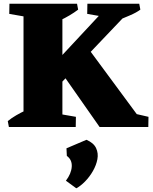

<svg xmlns="http://www.w3.org/2000/svg" viewBox="-20 -686 827 1037"><path d="M28 0 22 -32Q43 -49 68 -63.5Q93 -78 121 -91L122 0ZM249 0 252 -79 390 -55 389 0ZM650 0 652 -85 782 -55 781 0ZM303 -575 302 -666H396L402 -634Q381 -618 356.5 -603.5Q332 -589 303 -575ZM589 -587 451 -611 452 -666H592ZM615 -575 614 -666H732L738 -634Q717 -618 680.5 -602.5Q644 -587 615 -575ZM107 0V-666H317V0ZM268 -194 246 -313 575 -666H675L667 -613ZM518 0 324 -277 468 -409 770 0ZM168 -587 30 -611 31 -666H171ZM392 331 336 290Q365 252 367.5 214.5Q370 177 341 156L339 115L447 69Q486 86 499 114Q512 142 506 174Q500 206 482 237.5Q464 269 439.5 294Q415 319 392 331Z"/></svg>

Font: Eczar ExtraBold
Style: Regular
Weight: 800
Designer: Vaibhav Singh
Foundry: Rosetta Type Foundry
Version: Version 2.000